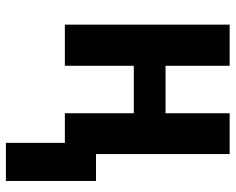

<svg xmlns="http://www.w3.org/2000/svg" viewBox="-92 -492 780 635"><g transform="rotate(90 297.5 -175.0)"><path d="M453 195H579V-103H490V-545H355V-333H198V-545H62V0H198V-228H355V0H453Z"/></g></svg>

Font: Noto Sans Display SemiCondensed
Style: Bold
Weight: 700
Width: 4
Designer: Monotype Design Team
Foundry: Monotype Imaging Inc.
Version: Version 1.900